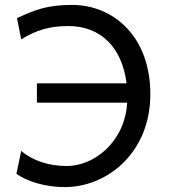

<svg xmlns="http://www.w3.org/2000/svg" viewBox="-20 -745 687 777"><path d="M588.4 -363.8C588.4 -595.7 440.9 -725.1 271 -725.1C170.9 -725.1 119.1 -704.6 48.8 -671.4L65.9 -585.9C127 -623 180.2 -639.6 256.3 -639.6C388.7 -639.6 474.1 -552.2 492.2 -407.7H129.4V-329.6H494.6C485.4 -168.5 358.4 -73.2 251.5 -73.2C177.7 -73.2 112.8 -94.2 65.9 -134.3L46.4 -41.5C86.9 -12.7 159.7 12.2 241.7 12.2C414.6 12.2 588.4 -127.4 588.4 -363.8Z"/></svg>

Font: Andika
Style: Regular
Weight: 400
Designer: Victor Gaultney, Annie Olsen, Julie Remington, Don Collingsworth, Eric Hays
Foundry: SIL International
Version: Version 1.000